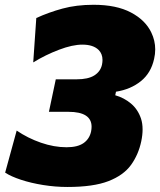

<svg xmlns="http://www.w3.org/2000/svg" viewBox="-20 -748 653 783"><path d="M255 14.5Q205.5 14.5 155.8 6.5Q106 -1.5 65.2 -15Q24.5 -28.5 1 -44L48 -215.5Q93.5 -184.5 147 -166Q200.5 -147.5 251.5 -147.5Q296.5 -147.5 320.8 -164.5Q345 -181.5 351.5 -212Q353.5 -222.5 353.5 -231Q353.5 -292 259 -292H179.5L207.5 -424.5H292Q339.5 -424.5 364.8 -440.5Q390 -456.5 396 -484.5Q398 -494.5 398 -503.5Q398 -528 382.5 -544Q360.5 -566 316 -566Q275.5 -566 220.8 -545.2Q166 -524.5 115.5 -493.5L128 -674.5Q178 -697.5 234.8 -713Q291.5 -728.5 361.5 -728.5Q454.5 -728.5 513.8 -697.2Q573 -666 597 -615.5Q613 -582.5 613 -546.5Q613 -527.5 608.5 -508Q596 -450.5 554.5 -417Q513 -383.5 453 -374L450 -359.5Q485.5 -349.5 513.8 -326Q542 -302.5 555 -264.5Q561.5 -244.5 561.5 -220Q561.5 -197.5 556 -171.5Q544.5 -117 514 -75Q483.5 -33 422 -9.2Q360.5 14.5 255 14.5Z"/></svg>

Font: Heraclito ExtraBold
Style: Italic
Weight: 800
Italic angle: -12°
Designer: Kostas Bartsokas (font) & Cristiano Sobral (main changes)
Foundry: Kostas Bartsokas (font) & Cristiano Sobral (main changes)
Version: Version 1.00;July 8, 2020;FontCreator 13.0.0.2655 64-bit